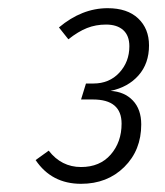

<svg xmlns="http://www.w3.org/2000/svg" viewBox="-20 -764 402 469"><path d="M344 -653Q344 -609 318.5 -580Q293 -551 250 -542Q284 -540 304.5 -518.5Q325 -497 325 -460Q325 -397 283.5 -356Q242 -315 178 -315Q106 -315 67 -373L99 -396Q130 -356 178 -356Q224 -356 250.5 -386.5Q277 -417 277 -462Q277 -521 207 -521H178L190 -560H208Q247 -560 271.5 -586.5Q296 -613 296 -651Q296 -677 281 -690.5Q266 -704 239 -704Q214 -704 192.5 -695.5Q171 -687 147 -668L124 -697Q180 -744 243 -744Q291 -744 317.5 -719Q344 -694 344 -653Z"/></svg>

Font: Fira Sans Condensed Light
Style: Italic
Weight: 300
Width: 3
Italic angle: -8°
Designer: Carrois Corporate & Edenspiekermann AG
Foundry: Carrois Corporate GbR & Edenspiekermann AG
Version: Version 4.203